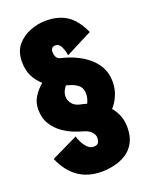

<svg xmlns="http://www.w3.org/2000/svg" viewBox="-151 -784 753 971"><g transform="rotate(-20 225.0 -298.5)"><path d="M226 109Q79.5 109 18 -35L161 -104Q164 -91.5 173.2 -72.5Q182.5 -53.5 197 -38.8Q211.5 -24 230 -24Q250.5 -24 256.2 -35.2Q262 -46.5 262 -62Q262 -77 247.5 -92.8Q233 -108.5 203 -116Q188 -120 159.8 -130.8Q131.5 -141.5 101.8 -162.2Q72 -183 51 -216Q30 -249 30 -297Q30 -334 49 -364.2Q68 -394.5 95.5 -416.5Q70 -438 52.5 -470.8Q35 -503.5 35 -551Q35 -606.5 64 -640.5Q93 -674.5 135.5 -690.2Q178 -706 219 -706Q286.5 -706 332 -676Q377.5 -646 409 -576L266 -503Q262.5 -527 252.5 -549.5Q242.5 -572 222 -572Q197 -572 197 -543Q197 -532 203 -518.5Q209 -505 230 -501Q242 -498.5 266 -490.8Q290 -483 318.2 -468.2Q346.5 -453.5 372.5 -430.8Q398.5 -408 415.2 -376Q432 -344 432 -301Q432 -262 418 -228.8Q404 -195.5 382 -171.5Q400 -150.5 411.5 -122.5Q423 -94.5 423 -58Q423 -8 404.2 24.8Q385.5 57.5 355.5 75.8Q325.5 94 291.2 101.5Q257 109 226 109ZM243 -247Q248.5 -246 256 -244.2Q263.5 -242.5 272.5 -239.5Q285 -264 285 -288Q285 -320.5 265.5 -336.2Q246 -352 216 -360Q208.5 -362 203.5 -363.5Q194 -353 188 -339.2Q182 -325.5 182 -309Q182 -290.5 196.2 -271.8Q210.5 -253 243 -247Z"/></g></svg>

Font: Trispace Condensed ExtraBold
Style: Regular
Weight: 800
Width: 3
Designer: Tyler Finck
Foundry: Etcetera Type Company
Version: Version 1.210; ttfautohint (v1.8.3)